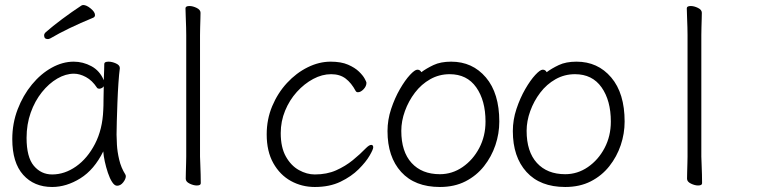

<svg xmlns="http://www.w3.org/2000/svg" viewBox="-20 -730 3040 766"><path d="M351 -659Q300 -638 257.5 -617.5Q215 -597 181 -577Q175 -574 171 -574Q156 -574 156 -589Q156 -595 162 -601Q189 -625 228 -654Q267 -683 305 -708Q309 -710 312 -710Q325 -710 342 -696Q359 -682 359 -670Q359 -662 351 -659ZM458 -457Q455 -435 452.5 -398.5Q450 -362 448.5 -321.5Q447 -281 446 -246Q445 -211 445 -193Q445 -180 446.5 -152.5Q448 -125 455.5 -93Q463 -61 480 -34Q482 -30 482 -27Q482 -16 471.5 -2.5Q461 11 447 11Q437 11 427.5 -3.5Q418 -18 410.5 -40.5Q403 -63 398 -86Q393 -109 392 -126Q356 -53 300.5 -18.5Q245 16 188 16Q116 16 72.5 -32.5Q29 -81 29 -175Q29 -238 50.5 -294Q72 -350 107.5 -393Q143 -436 186.5 -460Q230 -484 274 -484Q311 -484 344.5 -466Q378 -448 394 -410Q395 -433 395.5 -450.5Q396 -468 396 -475Q396 -484 413 -484Q427 -484 442.5 -477Q458 -470 458 -459ZM394 -386Q392 -382 386.5 -379Q381 -376 376 -376Q370 -376 367 -380Q348 -409 323 -422.5Q298 -436 275 -436Q242 -436 208.5 -416.5Q175 -397 147 -362Q119 -327 102.5 -280.5Q86 -234 86 -180Q86 -103 115 -68.5Q144 -34 188 -34Q238 -34 283.5 -66Q329 -98 359 -156Q389 -214 392 -291Q393 -306 393 -333.5Q393 -361 394 -386Z M723 -590Q723 -600 722.5 -621Q722 -642 721 -664Q720 -686 720 -697Q720 -706 736 -706Q749 -706 764.5 -698.5Q780 -691 780 -679Q780 -671 779.5 -654.5Q779 -638 778.5 -620Q778 -602 778 -590V-105Q778 -99 779 -78Q780 -57 780.5 -34Q781 -11 781 1Q781 10 765 10Q752 10 736.5 2.5Q721 -5 721 -17Q721 -25 721.5 -43.5Q722 -62 722.5 -80Q723 -98 723 -105Z M1469 -142Q1469 -134 1454.5 -109Q1440 -84 1411 -55Q1382 -26 1338.5 -5Q1295 16 1236 16Q1184 16 1140.5 -8Q1097 -32 1070.5 -79Q1044 -126 1044 -194Q1044 -254 1066 -306.5Q1088 -359 1125 -399Q1162 -439 1207.5 -461.5Q1253 -484 1299 -484Q1341 -484 1368.5 -472Q1396 -460 1412 -444.5Q1428 -429 1435 -416Q1442 -403 1442 -400Q1442 -386 1430.5 -374Q1419 -362 1408 -362Q1402 -362 1399 -367Q1382 -399 1359 -416.5Q1336 -434 1301 -434Q1265 -434 1229.5 -415Q1194 -396 1164.5 -363.5Q1135 -331 1117.5 -288.5Q1100 -246 1100 -199Q1100 -142 1120.5 -105.5Q1141 -69 1172.5 -51.5Q1204 -34 1236 -34Q1284 -34 1321 -50.5Q1358 -67 1387.5 -91Q1417 -115 1440 -139Q1453 -152 1461 -152Q1469 -152 1469 -142Z M1661 -442Q1681 -457 1709.5 -470.5Q1738 -484 1780 -484Q1865 -484 1918.5 -421Q1972 -358 1972 -245Q1972 -197 1956.5 -151Q1941 -105 1911 -67Q1881 -29 1837 -6.5Q1793 16 1735 16Q1635 16 1580.5 -44Q1526 -104 1526 -207Q1526 -252 1540.5 -295.5Q1555 -339 1575.5 -374.5Q1596 -410 1615.5 -431Q1635 -452 1645 -452Q1656 -452 1661 -442ZM1735 -35Q1784 -35 1825.5 -63.5Q1867 -92 1892 -139.5Q1917 -187 1917 -245Q1917 -329 1880 -381.5Q1843 -434 1774 -434Q1732 -434 1696.5 -414Q1661 -394 1635.5 -360.5Q1610 -327 1595.5 -287Q1581 -247 1581 -208Q1581 -125 1622 -80Q1663 -35 1735 -35Z M2161 -442Q2181 -457 2209.5 -470.5Q2238 -484 2280 -484Q2365 -484 2418.5 -421Q2472 -358 2472 -245Q2472 -197 2456.5 -151Q2441 -105 2411 -67Q2381 -29 2337 -6.5Q2293 16 2235 16Q2135 16 2080.5 -44Q2026 -104 2026 -207Q2026 -252 2040.5 -295.5Q2055 -339 2075.5 -374.5Q2096 -410 2115.5 -431Q2135 -452 2145 -452Q2156 -452 2161 -442ZM2235 -35Q2284 -35 2325.5 -63.5Q2367 -92 2392 -139.5Q2417 -187 2417 -245Q2417 -329 2380 -381.5Q2343 -434 2274 -434Q2232 -434 2196.5 -414Q2161 -394 2135.5 -360.5Q2110 -327 2095.5 -287Q2081 -247 2081 -208Q2081 -125 2122 -80Q2163 -35 2235 -35Z M2723 -590Q2723 -600 2722.5 -621Q2722 -642 2721 -664Q2720 -686 2720 -697Q2720 -706 2736 -706Q2749 -706 2764.5 -698.5Q2780 -691 2780 -679Q2780 -671 2779.5 -654.5Q2779 -638 2778.5 -620Q2778 -602 2778 -590V-105Q2778 -99 2779 -78Q2780 -57 2780.5 -34Q2781 -11 2781 1Q2781 10 2765 10Q2752 10 2736.5 2.5Q2721 -5 2721 -17Q2721 -25 2721.5 -43.5Q2722 -62 2722.5 -80Q2723 -98 2723 -105Z"/></svg>

Font: Moon Stars Kai T HW Light
Style: Regular
Weight: 300
Designer: GuiWonder
Version: Version 1.101